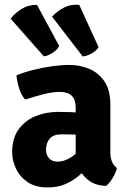

<svg xmlns="http://www.w3.org/2000/svg" viewBox="-20 -788 552 822"><path d="M32 -136.5Q32 -196 59.8 -234.2Q87.5 -272.5 132.5 -290.8Q177.5 -309 229 -309Q252.5 -309 287 -307.8Q321.5 -306.5 349 -301V-206Q326.5 -211 296 -212Q265.5 -213 244 -213Q209 -213 193 -194.5Q177 -176 177 -146.5Q177 -125 190 -110.5Q203 -96 226 -96Q257 -96 289.5 -118Q322 -140 344 -179.5L365 -83Q345.5 -60 320.2 -37.8Q295 -15.5 261.5 -0.5Q228 14.5 183.5 14.5Q132 14.5 98.5 -8.2Q65 -31 48.5 -65.8Q32 -100.5 32 -136.5ZM480.5 -68.5Q476 -48.5 462.2 -25.8Q448.5 -3 434 8Q391.5 6.5 364.2 -12.5Q337 -31.5 322.5 -58.8Q308 -86 304 -112.5V-327.5Q304 -361.5 287.2 -378Q270.5 -394.5 236 -394.5Q203 -394.5 164.8 -384.2Q126.5 -374 87.5 -362Q71.5 -380 62.2 -409Q53 -438 50.5 -465.5Q83.5 -479 123.8 -489Q164 -499 204 -504.5Q244 -510 276.5 -510Q321 -510 361.2 -493.5Q401.5 -477 427 -439.8Q452.5 -402.5 452.5 -340V-136.5Q452.5 -113.5 459 -96.8Q465.5 -80 480.5 -68.5ZM138.5 -767 233.5 -591Q224.5 -574 204.8 -561.5Q185 -549 168 -546.5L25.5 -708Q44.5 -732.5 73.2 -750.2Q102 -768 138.5 -767ZM319 -767.5 402 -586Q392.5 -570.5 372 -559Q351.5 -547.5 334 -546.5L203 -716.5Q223.5 -739.5 253 -755Q282.5 -770.5 319 -767.5Z"/></svg>

Font: Signika Negative
Style: Bold
Weight: 700
Designer: Anna Giedry
Foundry: Anna Giedry
Version: Version 2.001